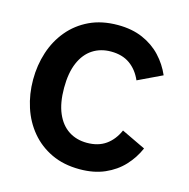

<svg xmlns="http://www.w3.org/2000/svg" viewBox="-105 -808 907 921"><g transform="rotate(15 348.0 -348.0)"><path d="M523.4 -223.1Q502.4 -174.8 464.6 -147.9Q426.8 -121.1 370.6 -121.1Q318.8 -121.1 279.8 -146.5Q240.7 -171.9 219 -222.4Q197.3 -272.9 197.3 -347.7Q197.3 -422.9 219 -473.1Q240.7 -523.4 279.8 -548.8Q318.8 -574.2 370.6 -574.2Q426.8 -574.2 464.6 -547.4Q502.4 -520.5 523.4 -472.2L643.1 -529.3Q621.6 -579.1 584.5 -618.9Q547.4 -658.7 493.9 -682.1Q440.4 -705.6 369.6 -705.6Q290 -705.6 229.2 -676.8Q168.5 -647.9 127 -598.1Q85.4 -548.3 64.5 -483.9Q43.5 -419.4 43.5 -347.7Q43.5 -275.9 64.5 -211.4Q85.4 -147 127 -97.2Q168.5 -47.4 229.2 -18.6Q290 10.3 369.6 10.3Q440.4 10.3 493.9 -13.2Q547.4 -36.6 584.5 -76.4Q621.6 -116.2 643.1 -166Z"/></g></svg>

Font: Estedad-VF-FD Black
Style: Regular
Weight: 900
Designer: Amin Abedi
Version: Version 4.000